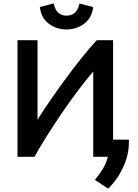

<svg xmlns="http://www.w3.org/2000/svg" viewBox="-20 -932 822 1141"><path d="M375 -757Q315 -757 269.5 -791.5Q224 -826 217 -890L299 -912Q314 -839 375 -839Q438 -839 452 -911L534 -890Q526 -826 480.5 -791.5Q435 -757 375 -757ZM623 189 544 137Q568 108 589.5 74Q611 40 621 0H534V-507Q490 -456 442 -392Q394 -328 347 -259Q300 -190 258 -123.5Q216 -57 185 0H84V-693H203V-221Q237 -275 281 -339Q325 -403 373 -468Q421 -533 468 -591.5Q515 -650 555 -693H652V-102H746V-91Q747 -15 713 59.5Q679 134 623 189Z"/></svg>

Font: Ubuntu Sans SemiBold
Style: Regular
Weight: 600
Designer: Dalton Maag Ltd
Foundry: Dalton Maag Ltd
Version: Version 1.006; ttfautohint (v1.8.4.7-5d5b)